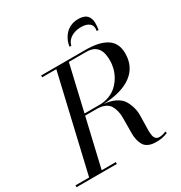

<svg xmlns="http://www.w3.org/2000/svg" viewBox="-255 -1101 1185 1258"><g transform="rotate(-30 337.5 -472.0)"><path d="M585.9 -820.1Q593.3 -856 572.5 -875Q551.8 -894 510 -894Q482.4 -894 458.3 -886Q434.1 -877.9 416.5 -860.8Q398.9 -843.8 394 -820.1H379.9Q383.1 -839.4 389.5 -857.1Q396 -874.8 407.6 -891.7Q419.2 -908.7 434.6 -921.3Q450 -933.8 471.9 -941.4Q493.9 -949 520 -949Q538.8 -949 553.3 -944.9Q567.9 -940.9 577.1 -934.2Q586.4 -927.5 592.4 -917.4Q598.4 -907.2 601.2 -896.6Q604 -886 604.4 -872.2Q604.7 -858.4 603.6 -846.4Q602.5 -834.5 600.1 -820.1ZM-40 -13.9H63.2L231.9 -736.1H125V-750H460Q510.5 -750 549.1 -741.9Q587.6 -733.9 616.5 -716.4Q645.3 -699 660.2 -669.8Q675 -640.6 675 -600.1Q675 -500 600.1 -444.2Q525.1 -388.4 386 -383.5Q437 -379.2 472.2 -361.1Q507.3 -343 523.3 -317.1Q539.3 -291.3 548.2 -259.3Q557.1 -227.3 555.7 -194.7Q554.2 -162.1 554.4 -130.4Q553 -106 553.5 -84.5Q554 -63 557 -47.1Q560.1 -31.2 569.7 -22.1Q579.3 -12.9 595.9 -12.9Q618.7 -12.9 646 -24.9L649.9 -12Q623.5 -1.7 605.5 1.6Q587.4 4.9 560.1 4.9Q526.9 4.9 504.3 -5.5Q481.7 -15.9 470.9 -33.8Q460.2 -51.8 454.6 -75.8Q449 -99.9 449.5 -126.8Q450 -153.8 450 -182.6Q449.7 -212.2 450.3 -240.2Q450.9 -268.3 444.7 -293.3Q438.5 -318.4 426.9 -337.2Q415.3 -356 390.7 -366.9Q366.2 -377.9 330.1 -377.9H243.2L158.2 -13.9H264.9V0H-40ZM460 -736.1H326.9L246.6 -392.1H360.1Q399.4 -392.1 433.5 -405.3Q467.5 -418.5 491.2 -440.3Q514.9 -462.2 531.9 -490.5Q548.8 -518.8 556.9 -549.3Q564.9 -579.8 564.9 -610.1Q564.9 -622.3 564.2 -632.7Q563.5 -643.1 560.9 -656.4Q558.3 -669.7 554 -680.4Q549.6 -691.2 541.5 -701.9Q533.4 -712.6 522.7 -719.8Q512 -727.1 495.8 -731.6Q479.7 -736.1 460 -736.1Z"/></g></svg>

Font: Bodoni* 16
Style: Italic
Weight: 400
Italic angle: -13°
Version: Version 2.000